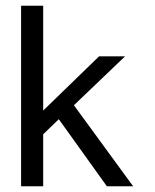

<svg xmlns="http://www.w3.org/2000/svg" viewBox="-20 -651 540 671"><path d="M53.7 -630.9H130.9V-264.6L326.2 -454.1H417L238.3 -283.2L445.3 0H353.5L185.5 -234.4L130.9 -181.6V0H53.7Z"/></svg>

Font: BabelStone Irk Bitig
Style: Regular
Weight: 400
Designer: Andrew West
Foundry: BabelStone
Version: Version 1.03 June 7, 2023